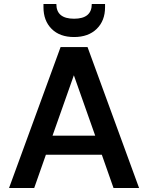

<svg xmlns="http://www.w3.org/2000/svg" viewBox="-20 -934 736 954"><path d="M25 0 281 -700H415L671 0H544L486 -165H208L150 0ZM196 -898V-914H260Q260 -841 348 -841Q436 -841 436 -914H502V-898Q502 -831 460.5 -790.5Q419 -750 348 -750Q277 -750 236.5 -790.5Q196 -831 196 -898ZM347 -560 241 -260H453Z"/></svg>

Font: AWOL-DM SemiBold
Style: Regular
Weight: 600
Designer: Colophon Foundry, Jonny Pinhorn, Mikhail Sharanda
Foundry: Colophon Foundry
Version: Version 1.000;Glyphs 3.2.3 (3260)